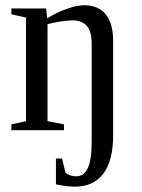

<svg xmlns="http://www.w3.org/2000/svg" viewBox="-20 -491 535 724"><path d="M406.7 19Q406.7 114.3 369.9 163.6Q333 212.9 261.7 212.9Q231.4 212.9 190.9 204.1V106.9H213.9L227.1 160.2Q243.2 173.8 267.6 173.8Q296.4 173.8 311 143.1Q325.7 112.3 325.7 43.9V-327.1Q325.7 -414.1 254.9 -414.1Q215.8 -414.1 159.2 -399.9V-34.2L221.2 -22V0H22.9V-22L78.1 -34.2V-424.8L22.9 -437V-459H153.8L158.2 -421.9Q189.9 -442.4 229.7 -456.8Q269.5 -471.2 297.4 -471.2Q351.1 -471.2 378.9 -436.8Q406.7 -402.3 406.7 -335.9Z"/></svg>

Font: Liberation Serif
Style: Regular
Weight: 400
Designer: Steve Matteson
Foundry: Ascender Corporation
Version: Version 2.1.5